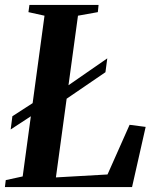

<svg xmlns="http://www.w3.org/2000/svg" viewBox="-31 -763 634 783"><path d="M-11 0 -7.5 -28.5 61.5 -43.5 150.5 -699 85 -713.5 89 -743H371L368 -713.5L287 -699L197 -39.5L407.5 -51.5L497.5 -254L563 -245.5L507.5 0ZM12.5 -235 19.5 -289 149.5 -373 188.5 -374 406.5 -525 399 -468.5 187.5 -324H148.5Z"/></svg>

Font: Merriweather 96pt SemiBold
Style: Italic
Weight: 600
Italic angle: -7.8°
Version: Version 2.101